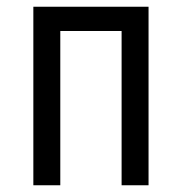

<svg xmlns="http://www.w3.org/2000/svg" viewBox="-20 -550 540 570"><path d="M79 0V-530H421V0H341V-458H159V0Z"/></svg>

Font: Iosevka SS01
Style: Regular
Weight: 400
Monospace: yes
Designer: Belleve Invis
Foundry: Belleve Invis
Version: 2.3.3; ttfautohint (v1.8.3)